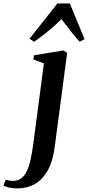

<svg xmlns="http://www.w3.org/2000/svg" viewBox="-145 -823 504 1098"><path d="M167.5 20Q157 100 127.8 152Q98.5 204 54.5 229.2Q10.5 254.5 -45 254.5Q-70 254.5 -91.5 250Q-113 245.5 -125 238L-112.5 204.5Q-104 207 -92.8 209.2Q-81.5 211.5 -71.5 211.5Q-44 211.5 -24.8 197.8Q-5.5 184 7.8 157Q21 130 29.8 90.2Q38.5 50.5 45.5 -1.5L106 -460.5L45.5 -483L50 -507L218 -534.5L239 -520.5ZM50.5 -584 24 -601.5 183 -803H254.5L338.5 -599L310.5 -584.5Q284 -613 258.5 -646Q233 -679 206.5 -713.5Q173.5 -680.5 134 -648Q94.5 -615.5 50.5 -584Z"/></svg>

Font: Merriweather 96pt SemiBold
Style: Italic
Weight: 600
Italic angle: -7.8°
Version: Version 2.101